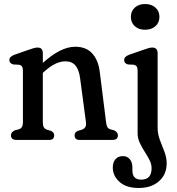

<svg xmlns="http://www.w3.org/2000/svg" viewBox="-20 -696 881 955"><path d="M193 -431V-383Q282 -463.5 354 -463.5Q409 -463.5 439.2 -429.8Q469.5 -396 476.5 -336.5L507.5 -89Q509.5 -72 514 -64Q518.5 -56 529.5 -52.5L547 -48Q566.5 -38.5 566.5 -23Q566.5 0 539.5 0H376Q351 0 351 -23Q351 -38.5 368 -45.5L386.5 -50.5Q397.5 -54.5 403.5 -62.5Q409.5 -70.5 407.5 -88.5L378.5 -306.5Q373 -349 355.5 -370Q338 -391 305 -391Q281.5 -391 255.5 -378.8Q229.5 -366.5 198.5 -338.5L193 -333.5V-89Q193 -71 198 -62.8Q203 -54.5 214.5 -50.5L232.5 -45.5Q249.5 -38 249.5 -23Q249.5 0 224.5 0H62Q34.5 0 34.5 -23Q34.5 -39 54 -48L72.5 -52.5Q83.5 -56 88.8 -64Q94 -72 94 -89V-343.5Q94 -359 89.2 -365.5Q84.5 -372 74.5 -374L45.5 -375.5Q26.5 -381.5 26.5 -397Q26.5 -414.5 51.5 -423.5L121.5 -448Q137 -453.5 147.5 -456.5Q158 -459.5 167 -459.5Q193 -459.5 193 -431ZM701.5 -548Q670 -548 650.5 -565.8Q631 -583.5 631 -612Q631 -640.5 650.5 -658.2Q670 -676 701.5 -676Q733.5 -676 753.2 -658.2Q773 -640.5 773 -612.5Q773 -583.5 753.2 -565.8Q733.5 -548 701.5 -548ZM764 -61.5Q764 -29.5 775.2 0Q786.5 29.5 797.8 58.5Q809 87.5 809 116.5Q809 171.5 771 205.2Q733 239 670 239Q607.5 239 574.2 208.5Q541 178 541 138Q541 110 554.8 95.2Q568.5 80.5 591 80.5Q613 80.5 625.8 96Q638.5 111.5 638.5 137V152Q638.5 198 683.5 197.5Q734 197 734 141Q734 120 723.5 99.5Q713 79 699.2 57.8Q685.5 36.5 675 14Q664.5 -8.5 664.5 -33.5V-343.5Q664.5 -359 659.8 -365.5Q655 -372 645.5 -374L616 -375.5Q597.5 -381 597.5 -397Q597.5 -414.5 622 -423.5L692.5 -448Q708 -453.5 718.5 -456.5Q729 -459.5 737.5 -459.5Q764 -459.5 764 -431Z"/></svg>

Font: Fraunces 72pt SuperSoft
Style: Regular
Weight: 400
Version: Version 1.000;[b76b70a41]